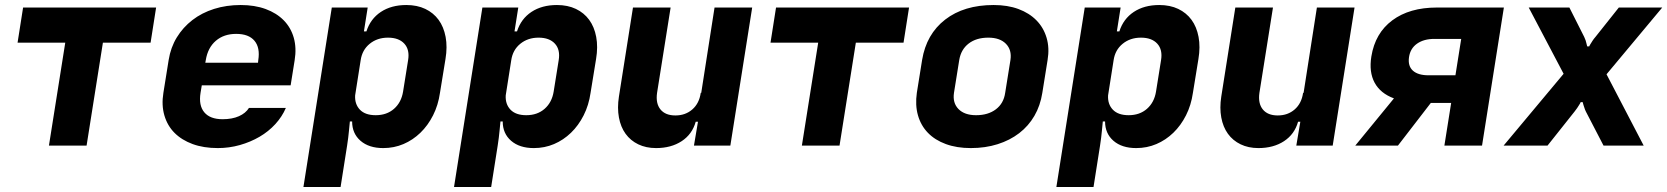

<svg xmlns="http://www.w3.org/2000/svg" viewBox="-20 -580 6643 765"><path d="M50 -410 72 -550H602L580 -410H390L325 0H175L240 -410Z M848 10Q791 10 747.5 -6Q704 -22 675.5 -50.5Q647 -79 635 -120Q623 -161 631 -210L652 -341Q660 -391 684.5 -431Q709 -471 746.5 -500Q784 -529 833 -544.5Q882 -560 939 -560Q995 -560 1038.5 -544Q1082 -528 1110.5 -499Q1139 -470 1150.5 -429.5Q1162 -389 1154 -340L1138 -240H784L779 -210Q771 -160 794 -132.5Q817 -105 867 -105Q905 -105 932 -117Q959 -129 972 -150H1119Q1104 -115 1077 -85.5Q1050 -56 1014 -35Q978 -14 935.5 -2Q893 10 848 10ZM798 -330H1008L1009 -340Q1017 -390 994 -417.5Q971 -445 921 -445Q872 -445 840 -417.5Q808 -390 800 -341Z M1189 165 1302 -550H1445L1430 -455H1440Q1456 -505 1497.5 -532.5Q1539 -560 1599 -560Q1642 -560 1674.5 -544.5Q1707 -529 1727.5 -501Q1748 -473 1755.5 -433Q1763 -393 1755 -345L1733 -210Q1726 -161 1705.5 -120.5Q1685 -80 1655 -51Q1625 -22 1587.5 -6Q1550 10 1507 10Q1450 10 1416.5 -19Q1383 -48 1383 -96H1374Q1373 -88 1370.5 -60Q1368 -32 1363 0L1337 165ZM1395 -200Q1393 -165 1414 -143Q1435 -121 1477 -121Q1521 -121 1550 -146.5Q1579 -172 1586 -215L1606 -340Q1613 -382 1591 -406Q1569 -430 1526 -430Q1483 -430 1453 -405.5Q1423 -381 1417 -340Z M1789 165 1902 -550H2045L2030 -455H2040Q2056 -505 2097.5 -532.5Q2139 -560 2199 -560Q2242 -560 2274.5 -544.5Q2307 -529 2327.5 -501Q2348 -473 2355.5 -433Q2363 -393 2355 -345L2333 -210Q2326 -161 2305.5 -120.5Q2285 -80 2255 -51Q2225 -22 2187.5 -6Q2150 10 2107 10Q2050 10 2016.5 -19Q1983 -48 1983 -96H1974Q1973 -88 1970.5 -60Q1968 -32 1963 0L1937 165ZM1995 -200Q1993 -165 2014 -143Q2035 -121 2077 -121Q2121 -121 2150 -146.5Q2179 -172 2186 -215L2206 -340Q2213 -382 2191 -406Q2169 -430 2126 -430Q2083 -430 2053 -405.5Q2023 -381 2017 -340Z M2446 -195 2502 -550H2652L2598 -210Q2592 -168 2611.5 -144Q2631 -120 2671 -120Q2711 -120 2738.5 -144Q2766 -168 2772 -210H2774L2827 -550H2977L2890 0H2745L2761 -95H2752Q2738 -45 2696 -17.5Q2654 10 2594 10Q2554 10 2523 -5Q2492 -20 2472.5 -47Q2453 -74 2446 -112Q2439 -150 2446 -195Z M3050 -410 3072 -550H3602L3580 -410H3390L3325 0H3175L3240 -410Z M3781 -210Q3775 -170 3799 -145.5Q3823 -121 3869 -121Q3917 -121 3948 -144.5Q3979 -168 3985 -210L4006 -341Q4012 -381 3988 -405.5Q3964 -430 3918 -430Q3870 -430 3839.5 -406.5Q3809 -383 3802 -341ZM3654 -341Q3671 -444 3746 -502Q3821 -560 3939 -560Q3995 -560 4038 -544Q4081 -528 4109.5 -499Q4138 -470 4150 -429.5Q4162 -389 4154 -341L4133 -210Q4125 -159 4101.5 -118.5Q4078 -78 4041 -49.5Q4004 -21 3955 -5.5Q3906 10 3848 10Q3792 10 3748.5 -6Q3705 -22 3677 -51Q3649 -80 3637.5 -120.5Q3626 -161 3633 -210Z M4189 165 4302 -550H4445L4430 -455H4440Q4456 -505 4497.5 -532.5Q4539 -560 4599 -560Q4642 -560 4674.5 -544.5Q4707 -529 4727.5 -501Q4748 -473 4755.5 -433Q4763 -393 4755 -345L4733 -210Q4726 -161 4705.5 -120.5Q4685 -80 4655 -51Q4625 -22 4587.5 -6Q4550 10 4507 10Q4450 10 4416.5 -19Q4383 -48 4383 -96H4374Q4373 -88 4370.5 -60Q4368 -32 4363 0L4337 165ZM4395 -200Q4393 -165 4414 -143Q4435 -121 4477 -121Q4521 -121 4550 -146.5Q4579 -172 4586 -215L4606 -340Q4613 -382 4591 -406Q4569 -430 4526 -430Q4483 -430 4453 -405.5Q4423 -381 4417 -340Z M4846 -195 4902 -550H5052L4998 -210Q4992 -168 5011.5 -144Q5031 -120 5071 -120Q5111 -120 5138.5 -144Q5166 -168 5172 -210H5174L5227 -550H5377L5290 0H5145L5161 -95H5152Q5138 -45 5096 -17.5Q5054 10 4994 10Q4954 10 4923 -5Q4892 -20 4872.5 -47Q4853 -74 4846 -112Q4839 -150 4846 -195Z M5534 -188Q5480 -208 5457 -250.5Q5434 -293 5444 -355Q5459 -448 5527.5 -499Q5596 -550 5705 -550H5972L5885 0H5735L5762 -170H5681L5550 0H5380ZM5594 -352Q5589 -317 5609.5 -298.5Q5630 -280 5672 -280H5779L5802 -425H5695Q5653 -425 5626 -406Q5599 -387 5594 -352Z M6210 -286 6071 -550H6233L6292 -433Q6299 -418 6301 -407Q6303 -400 6304 -395H6312Q6314 -400 6318 -406Q6321 -411 6325.5 -418Q6330 -425 6337 -433L6430 -550H6603L6381 -284L6529 0H6369L6299 -135Q6295 -143 6293 -150Q6291 -157 6289 -162Q6287 -168 6286 -173H6278Q6276 -168 6272 -162Q6265 -150 6254 -136L6146 0H5971Z"/></svg>

Font: JetBrains Mono ExtraBold
Style: Italic
Weight: 800
Designer: Philipp Nurullin, Konstantin Bulenkov
Foundry: JetBrains
Version: Version 1.000; ttfautohint (v1.8.3)